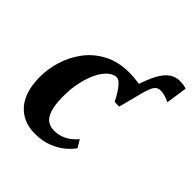

<svg xmlns="http://www.w3.org/2000/svg" viewBox="-196 -843 987 987"><g transform="rotate(45 298.0 -349.0)"><path d="M420 -394.5 403.5 -531Q424 -597 445.5 -636Q467 -675 492.2 -692Q517.5 -709 548.5 -709Q562 -709 573.8 -707.2Q585.5 -705.5 596.5 -701L579.5 -586Q558.5 -596 542.5 -600Q526.5 -604 513 -604Q498.5 -604 488.2 -597.2Q478 -590.5 469.5 -571.5Q461 -552.5 451 -514.5ZM212 10.5Q126 10.5 75.2 -46.5Q24.5 -103.5 23.5 -212Q23 -273 42 -333.8Q61 -394.5 99.5 -444.8Q138 -495 196.5 -525.2Q255 -555.5 333.5 -555.5Q362.5 -555.5 397.8 -550.8Q433 -546 457 -536L420 -394.5L386.5 -395.5Q374.5 -419.5 360.5 -441.8Q346.5 -464 332 -478.2Q317.5 -492.5 304.5 -492.5Q281.5 -492.5 258.8 -472.8Q236 -453 217.8 -416.5Q199.5 -380 188.8 -329.8Q178 -279.5 179 -219Q180 -166 190.5 -133.2Q201 -100.5 220.8 -85.5Q240.5 -70.5 269.5 -70.5Q298.5 -70.5 321.8 -79.2Q345 -88 363.2 -102.2Q381.5 -116.5 395.5 -133L420 -92Q406 -71 378 -47Q350 -23 308.2 -6.2Q266.5 10.5 212 10.5Z"/></g></svg>

Font: Merriweather 48pt ExtraBold
Style: Italic
Weight: 800
Italic angle: -7.8°
Version: Version 2.101